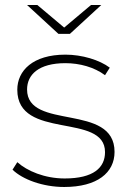

<svg xmlns="http://www.w3.org/2000/svg" viewBox="-20 -742 512 766"><path d="M236 4C368 4 437 -53 437 -136C437 -333 88 -220 88 -385C88 -444 134 -490 241 -490C298 -490 356 -474 399 -442L418 -472C377 -503 307 -524 241 -524C111 -524 49 -460 49 -384C49 -181 399 -295 399 -135C399 -73 353 -30 238 -30C158 -30 88 -60 49 -95L30 -65C70 -26 151 4 236 4ZM384 -722H343L236 -632L129 -722H88L213 -607H259Z"/></svg>

Font: Montserrat-Alt1 ExtLt
Style: Regular
Weight: 200
Designer: Differentunic
Foundry: Differentunic
Version: Version 7.222